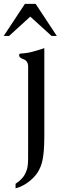

<svg xmlns="http://www.w3.org/2000/svg" viewBox="-50 -725 320 1014"><path d="M-30.3 -535.2 81.5 -704.6H138.2L250 -535.2H222.2L109.9 -637.2L-2 -535.2ZM184.1 -5.4Q184.1 87.9 171.6 133.5Q159.2 179.2 128.4 211.4Q84 256.3 32.2 269.5V245.6Q50.8 233.9 66.9 216.3Q83 198.7 92.3 169.4Q98.1 150.4 98.4 115Q98.6 79.6 98.6 -2.9V-373Q98.6 -403.3 74.7 -411.9Q50.8 -420.4 50.8 -432.6Q50.8 -442.4 61 -442.4Q92.3 -443.8 122.8 -452.1Q153.3 -460.4 184.1 -470.7Z"/></svg>

Font: Caudex
Style: Regular
Weight: 400
Version: Version 1.01